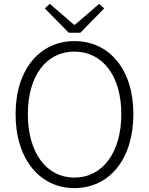

<svg xmlns="http://www.w3.org/2000/svg" viewBox="-20 -953 766 986"><path d="M333 -785H393L515 -910L489 -933L365 -826H360L236 -933L210 -910ZM362 13C540 13 665 -134 665 -367C665 -598 540 -742 362 -742C186 -742 60 -598 60 -367C60 -134 186 13 362 13ZM362 -41C218 -41 123 -169 123 -367C123 -564 218 -688 362 -688C506 -688 603 -564 603 -367C603 -169 506 -41 362 -41Z"/></svg>

Font: Spoqa Han Sans Neo Light
Style: Regular
Weight: 300
Designer: [Spoqa Han Sans Neo] Dong-huui Kim ___ Younghwa Kang ___ Yujin Lee ___ [Noto Sans] Ryoko NISHIZUKA ____ (kana & ideograp
Foundry: Spoqa (http://www.spoqa-han-sans.com)
Version: Version 1.100;hotconv 1.0.109;makeotfexe 2.5.65596